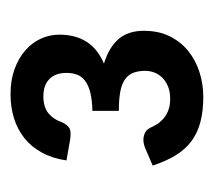

<svg xmlns="http://www.w3.org/2000/svg" viewBox="-41 -821 416 374"><g transform="rotate(-90 167.0 -634.0)"><path d="M41.5 -712.5Q45.5 -740 56.8 -760.5Q68 -781 85 -794.5Q102 -808 123.8 -814.8Q145.5 -821.5 170.5 -821.5Q197.5 -821.5 219 -813.8Q240.5 -806 255.5 -793Q270.5 -780 278.5 -762.8Q286.5 -745.5 286.5 -726.5Q286.5 -663 230 -639.5Q261.5 -630 277.8 -611.2Q294 -592.5 294 -562Q294 -532.5 283 -510.8Q272 -489 254 -474.8Q236 -460.5 212.8 -453.2Q189.5 -446 165.5 -446Q138 -446 116.8 -451.5Q95.5 -457 79.2 -469Q63 -481 51.5 -499.8Q40 -518.5 31.5 -544.5L65 -559Q78 -564.5 89.2 -561.8Q100.5 -559 105 -549.5Q107.5 -544 111.5 -537.2Q115.5 -530.5 122 -524.5Q128.5 -518.5 138.2 -514.5Q148 -510.5 161.5 -510.5Q175 -510.5 185 -514.5Q195 -518.5 202 -525.2Q209 -532 212.5 -540.8Q216 -549.5 216 -559Q216 -573 212 -582.8Q208 -592.5 199 -598.8Q190 -605 175 -607.8Q160 -610.5 138 -610.5V-662Q159 -662.5 173.2 -666Q187.5 -669.5 196.2 -676Q205 -682.5 208.5 -691.8Q212 -701 212 -712.5Q212 -734 200 -745.8Q188 -757.5 166.5 -757.5Q145.5 -757.5 133.5 -747.8Q121.5 -738 116 -721.5Q110.5 -710 103.8 -706.5Q97 -703 81.5 -705.5Z"/></g></svg>

Font: LatoLatin Semibold
Style: Regular
Weight: 600
Designer: Lukasz Dziedzic with Adam Twardoch and Botio Nikoltchev
Foundry: tyPoland Lukasz Dziedzic
Version: Version 2.015; 2015-08-06; http://www.latofonts.com/